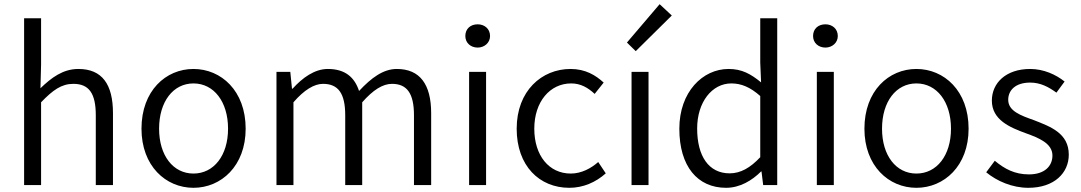

<svg xmlns="http://www.w3.org/2000/svg" viewBox="-20 -883 5156 916"><path d="M95 0H176V-395C232 -453 273 -483 330 -483C405 -483 437 -437 437 -333V0H519V-343C519 -481 467 -554 354 -554C280 -554 225 -512 173 -462L176 -575V-796H95Z M903 13C1035 13 1152 -91 1152 -269C1152 -450 1035 -554 903 -554C771 -554 655 -450 655 -269C655 -91 771 13 903 13ZM903 -55C806 -55 739 -141 739 -269C739 -398 806 -485 903 -485C1000 -485 1068 -398 1068 -269C1068 -141 1000 -55 903 -55Z M1299 0H1380V-395C1431 -454 1479 -483 1521 -483C1594 -483 1627 -437 1627 -333V0H1708V-395C1760 -454 1806 -483 1850 -483C1922 -483 1955 -437 1955 -333V0H2037V-343C2037 -481 1983 -554 1873 -554C1808 -554 1751 -511 1693 -449C1672 -513 1628 -554 1544 -554C1481 -554 1423 -512 1376 -460H1373L1365 -540H1299Z M2218 0H2299V-540H2218ZM2259 -656C2291 -656 2318 -679 2318 -711C2318 -746 2291 -767 2259 -767C2225 -767 2200 -746 2200 -711C2200 -679 2225 -656 2259 -656Z M2696 13C2762 13 2822 -13 2870 -56L2834 -110C2800 -80 2754 -55 2703 -55C2599 -55 2529 -141 2529 -269C2529 -398 2604 -485 2705 -485C2750 -485 2785 -465 2817 -435L2860 -489C2822 -524 2773 -554 2702 -554C2565 -554 2445 -450 2445 -269C2445 -91 2554 13 2696 13Z M2993 0H3074V-540H2993ZM3013 -639 3185 -809 3127 -863 2971 -680Z M3444 13C3510 13 3568 -22 3611 -65H3613L3621 0H3688V-796H3607V-584L3611 -490C3562 -530 3520 -554 3456 -554C3332 -554 3221 -444 3221 -269C3221 -89 3308 13 3444 13ZM3461 -56C3362 -56 3306 -137 3306 -270C3306 -396 3377 -485 3469 -485C3516 -485 3558 -468 3607 -425V-133C3559 -82 3513 -56 3461 -56Z M3877 0H3958V-540H3877ZM3918 -656C3950 -656 3977 -679 3977 -711C3977 -746 3950 -767 3918 -767C3884 -767 3859 -746 3859 -711C3859 -679 3884 -656 3918 -656Z M4352 13C4484 13 4601 -91 4601 -269C4601 -450 4484 -554 4352 -554C4220 -554 4104 -450 4104 -269C4104 -91 4220 13 4352 13ZM4352 -55C4255 -55 4188 -141 4188 -269C4188 -398 4255 -485 4352 -485C4449 -485 4517 -398 4517 -269C4517 -141 4449 -55 4352 -55Z M4886 13C5011 13 5079 -59 5079 -145C5079 -248 4991 -279 4912 -310C4850 -332 4790 -353 4790 -407C4790 -451 4823 -489 4895 -489C4944 -489 4983 -468 5020 -441L5059 -494C5018 -527 4959 -554 4895 -554C4779 -554 4712 -487 4712 -403C4712 -311 4798 -275 4875 -247C4936 -225 5001 -199 5001 -141C5001 -91 4964 -51 4889 -51C4821 -51 4773 -77 4726 -116L4685 -61C4736 -19 4809 13 4886 13Z"/></svg>

Font: Noto Sans CJK JP DemiLight
Style: Regular
Weight: 350
Designer: Ryoko NISHIZUKA (kana & ideographs); Paul D. Hunt (Latin, Greek & Cyrillic); Wenlong ZHANG (bopomofo); Sandoll Communica
Foundry: Adobe Systems Incorporated
Version: Version 1.004;PS 1.004;hotconv 1.0.82;makeotf.lib2.5.63406